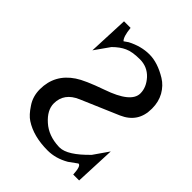

<svg xmlns="http://www.w3.org/2000/svg" viewBox="-217 -894 1034 1034"><g transform="rotate(45 300.0 -376.5)"><path d="M196 -690Q178 -707 172 -768H122L112 -537L172 -622Q205 -655 237 -669Q269 -684 327 -684Q384 -684 422 -643Q459 -602 459 -556Q459 -485 308 -433Q197 -394 156 -366Q60 -302 60 -189Q60 -134 89 -92Q117 -49 145 -31Q215 15 323 15Q384 15 443 -19L490 -53Q490 -53 491 -53Q509 -53 512 9H557L567 -222L508 -137Q416 -42 357 -42Q354 -42 351 -42Q270 -45 219 -91Q167 -137 167 -188Q167 -267 250 -302Q357 -347 465 -394Q561 -436 561 -540V-544Q561 -593 539 -633Q516 -673 480 -695Q408 -739 345 -739Q282 -739 219 -706Z"/></g></svg>

Font: Sawarabi Mincho
Style: Regular
Weight: 400
Version: Version 1.082; ttfautohint (v1.8.4.7-5d5b)